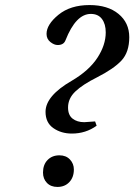

<svg xmlns="http://www.w3.org/2000/svg" viewBox="-20 -727 531 759"><path d="M160 -285Q160 -348 264 -408Q332 -448 365 -498.5Q398 -549 398 -599Q398 -632 383 -652Q368 -672 339 -672Q280 -672 239 -568Q232 -549 208 -549Q194 -549 179 -561Q164 -573 164 -593Q164 -630 211 -668.5Q258 -707 334 -707Q406 -707 448.5 -672Q491 -637 491 -580Q491 -521 460.5 -488Q430 -455 363 -421Q307 -393 278 -365.5Q249 -338 249 -302Q249 -272 267 -258Q285 -244 313 -244Q320 -244 356 -247L362 -230Q319 -199 264 -199Q222 -199 191 -220.5Q160 -242 160 -285ZM150 -45Q150 -76 168 -94.5Q186 -113 215 -113Q241 -113 256.5 -96.5Q272 -80 272 -57Q272 -26 254 -7Q236 12 207 12Q181 12 165.5 -4Q150 -20 150 -45Z"/></svg>

Font: Lingua Franca
Style: Italic
Weight: 400
Italic angle: -13°
Version: Version 1.19